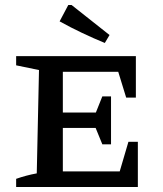

<svg xmlns="http://www.w3.org/2000/svg" viewBox="-20 -753 658 773"><path d="M402 -580Q358 -598 310.5 -620.5Q263 -643 220 -667L255 -733H268L421 -612ZM497 -182H535V0H45V-33Q65 -40 85.5 -45.5Q106 -51 128 -55L137 -471L45 -490V-527H527V-360H488L456 -464H233V-300H366L392 -365H427V-172H392L365 -238H233V-63H462Z"/></svg>

Font: Piazzolla SC Medium
Style: Regular
Weight: 500
Designer: Juan Pablo del Peral
Foundry: Huerta Tipografica
Version: Version 1.330